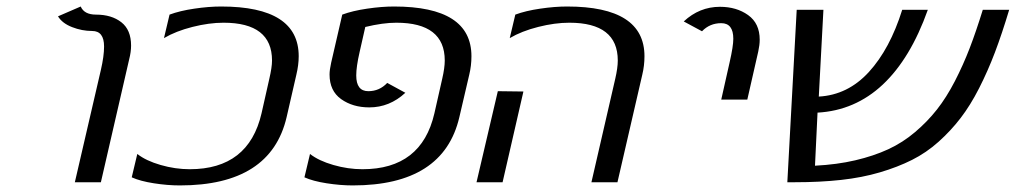

<svg xmlns="http://www.w3.org/2000/svg" viewBox="-20 -560 3121 590"><path d="M263.2 -464.8Q231.9 -464.8 201.7 -476.6Q171.4 -488.3 158.2 -509.8L228 -540Q238.8 -515.1 274.9 -515.1Q322.8 -515.1 352.8 -491.7Q382.8 -468.3 382.8 -419.9Q382.8 -400.4 377 -377.9L290 0H210L290 -345.2Q299.8 -387.7 299.8 -417Q299.8 -464.8 263.2 -464.8Z M890.6 -330.1 860.8 -200.2Q812 9.8 532.7 9.8Q494.6 9.8 452.6 3.2Q410.6 -3.4 384.8 -15.1L401.9 -86.9Q428.7 -65.9 473.6 -53Q518.6 -40 563 -40Q744.1 -40 783.7 -211.9L807.6 -317.9Q815.9 -353.5 815.9 -374Q815.9 -490.2 667 -490.2Q622.6 -490.2 571.5 -477.3Q520.5 -464.4 483.9 -442.9L501 -515.1Q532.7 -526.9 577.1 -533.4Q621.6 -540 659.7 -540Q897.9 -540 897.9 -387.2Q897.9 -360.4 890.6 -330.1Z M1421.9 -330.1 1391.6 -200.2Q1342.8 9.8 1064 9.8Q1025.9 9.8 983.6 3.2Q941.4 -3.4 915.5 -15.1L932.6 -86.9Q959.5 -65.9 1004.4 -53Q1049.3 -40 1093.8 -40Q1275.4 -40 1314.9 -211.9L1338.9 -317.9Q1346.7 -351.6 1346.7 -374Q1346.7 -490.2 1197.8 -490.2Q1156.7 -490.2 1102.5 -477.1L1085 -399.9Q1074.7 -355 1074.7 -328.1Q1074.7 -279.8 1111.8 -279.8Q1146 -279.8 1169.9 -305.2L1225.6 -274.9Q1177.2 -230 1114.7 -230Q1064 -230 1028.3 -255.4Q992.7 -280.8 992.7 -331.1Q992.7 -345.2 997.6 -367.2L1031.7 -515.1Q1063.5 -526.9 1108.2 -533.4Q1152.8 -540 1190.9 -540Q1428.7 -540 1428.7 -387.2Q1428.7 -357.9 1421.9 -330.1Z M1588.4 -278.8 1524.4 0H1444.3L1509.8 -279.8ZM1563.5 -515.1Q1595.2 -526.9 1639.9 -533.4Q1684.6 -540 1722.7 -540Q1960.4 -540 1960.4 -387.2Q1960.4 -357.9 1953.6 -330.1L1877.4 0H1797.4L1870.6 -317.9Q1878.4 -351.6 1878.4 -374Q1878.4 -490.2 1729.5 -490.2Q1685.1 -490.2 1634 -477.3Q1583 -464.4 1546.4 -442.9Z M2196.3 -253.9 2222.2 -369.1Q2233.4 -418 2233.4 -440.9Q2233.4 -488.8 2196.3 -488.8Q2161.1 -488.8 2137.2 -463.9L2081.1 -494.1Q2129.4 -539.1 2192.4 -539.1Q2243.2 -539.1 2278.8 -513.7Q2314.5 -488.3 2314.5 -438Q2314.5 -421.9 2310.1 -401.9L2276.4 -253.9Z M2428.2 -529.8H2510.3L2496.1 -263.2Q2585.4 -268.1 2650.1 -338.9Q2714.8 -409.7 2752.4 -529.8H2831.1Q2777.8 -379.9 2692.6 -300Q2607.4 -220.2 2492.2 -213.9L2484.4 -50.8Q2551.8 -54.2 2608.2 -67.4Q2664.6 -80.6 2709.5 -101.3Q2754.4 -122.1 2792.2 -154.3Q2830.1 -186.5 2859.1 -223.4Q2888.2 -260.3 2914.1 -310.3Q2939.9 -360.4 2959.7 -411.9Q2979.5 -463.4 3000 -529.8H3081.1Q3059.1 -456.5 3037.4 -399.2Q3015.6 -341.8 2988.8 -289.1Q2961.9 -236.3 2931.9 -197.3Q2901.9 -158.2 2864.3 -124.5Q2826.7 -90.8 2782.5 -68.6Q2738.3 -46.4 2683.6 -30.3Q2628.9 -14.2 2564.5 -7.1Q2500 0 2422.4 0H2399.4Z"/></svg>

Font: Pfennig
Style: Italic
Weight: 500
Italic angle: -13°
Version: Version 20120410 ; ttfautohint (v0.8)